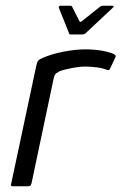

<svg xmlns="http://www.w3.org/2000/svg" viewBox="-20 -649 423 669"><path d="M276 -477Q337 -477 376 -461Q381 -458 382.5 -456Q384 -454 382 -449L364 -411Q362 -406 359 -405Q356 -404 352 -406Q336 -412 315.5 -414.5Q295 -417 276 -417Q260 -417 242.5 -414Q225 -411 210.5 -407.5Q196 -404 188 -401Q183 -398 176.5 -394Q170 -390 167 -376L90 -11Q88 -4 85.5 -2Q83 0 78 0H24Q21 0 19 -2Q17 -4 19 -9L106 -418Q109 -433 113.5 -438Q118 -443 128 -447Q160 -461 201.5 -469Q243 -477 276 -477ZM226 -529Q221 -529 221 -532L185 -622Q184 -625 186 -627Q188 -629 191 -629H225Q230 -629 231 -626L257 -575Q259 -570 265 -575L329 -626Q333 -629 337 -629H373Q376 -629 376 -627Q376 -625 373 -622L277 -532Q273 -529 268 -529Z"/></svg>

Font: Glory
Style: Italic
Weight: 400
Italic angle: -12°
Designer: Robert Leuschke
Foundry: Robert Leuschke
Version: Version 1.011